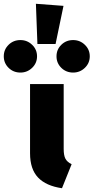

<svg xmlns="http://www.w3.org/2000/svg" viewBox="-114 -978 495 1016"><path d="M76 -958 222 -947 180 -745H84ZM-6 -766Q30 -766 56 -741Q82 -716 82 -680Q82 -644 56 -619Q30 -594 -6 -594Q-43 -594 -68.5 -619Q-94 -644 -94 -680Q-94 -716 -68.5 -741Q-43 -766 -6 -766ZM273 -766Q309 -766 335 -741Q361 -716 361 -680Q361 -644 335 -619Q309 -594 273 -594Q236 -594 210.5 -619Q185 -644 185 -680Q185 -716 210.5 -741Q236 -766 273 -766ZM223 -533V-190Q223 -156 232 -138.5Q241 -121 265 -109L214 18Q130 6 87.5 -38.5Q45 -83 45 -167V-533Z"/></svg>

Font: FiraGO ExtraBold
Style: Regular
Weight: 800
Designer: bBox Type
Foundry: bBox Type GmbH
Version: Version 1.001;PS 001.001;hotconv 1.0.88;makeotf.lib2.5.64775